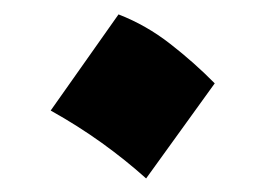

<svg xmlns="http://www.w3.org/2000/svg" viewBox="-20 -454 376 272"><path d="M147.9 -433.6Q187 -418.5 221.2 -391.8Q255.4 -365.2 284.2 -335.9L187 -201.2Q158.2 -227.1 124.3 -251.5Q90.3 -275.9 51.8 -297.4Z"/></svg>

Font: Pinar Bold
Style: Regular
Weight: 700
Designer: Amin Abedi
Version: Version 3.000